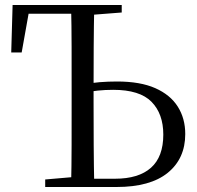

<svg xmlns="http://www.w3.org/2000/svg" viewBox="-20 -748 787 768"><path d="M310.4 0V-33.1H440Q534.4 -33.1 583.8 -76.9Q633.2 -120.7 633.2 -209.6Q633.2 -292.8 586.1 -340.8Q538.9 -388.7 432.8 -388.7Q400.8 -388.7 371 -385.6Q341.2 -382.5 310.2 -376.1V-409.4Q344.6 -416.6 378.5 -419.3Q412.4 -422 448.2 -422Q540.9 -422 601.1 -395.4Q661.3 -368.7 691.1 -321.5Q721 -274.3 721 -211.8Q721 -113.7 651 -56.8Q581.1 0 445.9 0ZM264.3 0Q266.3 -84.1 266.4 -168.1Q266.5 -252.2 266.5 -336.8V-391.1Q266.5 -476.1 266.4 -560.7Q266.3 -645.2 264.3 -728H357.1Q355.3 -645 354.8 -561.4Q354.3 -477.8 354.3 -397.2V-336.8Q354.3 -251.7 354.8 -167.7Q355.3 -83.6 357.1 0ZM24.9 -538.1 30.4 -728H324.2V-693H58.8L100.6 -728L66.7 -538.1ZM160.8 0V-30.1L299.7 -42.1H310.4V0ZM309.4 -686.9V-728H466.9V-698L324.6 -686.9Z"/></svg>

Font: Noto Serif SC ExtraLight
Style: Regular
Weight: 200
Designer: Ryoko NISHIZUKA 西塚涼子 (kana & ideographs); Frank Grießhammer (Latin, Greek & Cyrillic); Wenlong ZHANG 张文龙 (bopomofo); San
Foundry: Adobe
Version: Version 2.002-H1;hotconv 1.1.0;makeotfexe 2.6.0